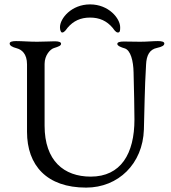

<svg xmlns="http://www.w3.org/2000/svg" viewBox="-20 -840 778 874"><path d="M390 -820C305 -820 253 -756 253 -716C253 -703 257 -692 263 -692C273 -692 281 -705 287 -713C314 -745 347 -760 390 -760C433 -760 466 -745 493 -713C499 -705 507 -692 517 -692C527 -692 527 -703 527 -716C527 -756 475 -820 390 -820ZM372 14C519 14 630 -95 635 -250C638 -342 638 -432 645 -547C647 -587 660 -615 695 -622C718 -627 728 -633 728 -642C728 -650 716 -653 699 -653C676 -653 650 -650 618 -650C589 -650 573 -651 543 -651C526 -651 514 -648 514 -640C514 -631 533 -624 547 -620C575 -612 587 -562 588 -511C590 -434 592 -340 592 -296C592 -140 530 -36 393 -36C271 -36 183 -108 183 -268V-549C183 -589 209 -616 225 -621C247 -628 258 -632 258 -641C258 -649 246 -652 229 -652C208 -652 180 -650 149 -650C112 -650 83 -653 53 -653C36 -653 24 -650 24 -642C24 -633 34 -626 57 -620C79 -614 103 -595 103 -547V-240C103 -87 193 14 372 14Z"/></svg>

Font: EB Garamond
Style: Regular
Weight: 400
Designer: Georg Duffner and Octavio Pardo
Foundry: Georg Duffner
Version: Version 1.000;PS 001.000;hotconv 1.0.88;makeotf.lib2.5.64775